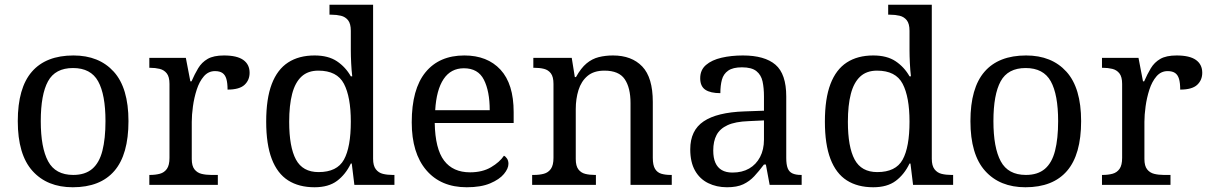

<svg xmlns="http://www.w3.org/2000/svg" viewBox="-20 -780 5107 810"><path d="M287 10Q179 10 117 -59Q55 -128 55 -269Q55 -409 114.5 -477.5Q174 -546 290 -546Q398 -546 460 -477.5Q522 -409 522 -269Q522 -128 462.5 -59Q403 10 287 10ZM289 -42Q339 -42 369 -67.5Q399 -93 412 -144Q425 -195 425 -269Q425 -381 394 -437Q363 -493 288 -493Q213 -493 182.5 -437Q152 -381 152 -269Q152 -157 183 -99.5Q214 -42 289 -42Z M610 0V-42H613Q636 -42 654.5 -47Q673 -52 684 -67.5Q695 -83 695 -114V-426Q695 -456 683.5 -470.5Q672 -485 653.5 -489.5Q635 -494 613 -494H610V-536H764L783 -437H788Q801 -467 816 -492Q831 -517 856 -531.5Q881 -546 925 -546Q980 -546 1006.5 -527Q1033 -508 1033 -473Q1033 -442 1011.5 -422Q990 -402 940 -402Q940 -430 935 -447Q930 -464 918.5 -472Q907 -480 887 -480Q859 -480 840 -458Q821 -436 810 -402Q799 -368 794 -331.5Q789 -295 789 -266V-109Q789 -80 800.5 -65.5Q812 -51 830.5 -46.5Q849 -42 871 -42H899V0Z M1307 10Q1241 10 1195.5 -19Q1150 -48 1126.5 -109.5Q1103 -171 1103 -267Q1103 -364 1126.5 -425.5Q1150 -487 1195.5 -516.5Q1241 -546 1307 -546Q1365 -546 1401.5 -521.5Q1438 -497 1460 -458H1466Q1463 -483 1461.5 -513.5Q1460 -544 1460 -568V-650Q1460 -680 1448.5 -694.5Q1437 -709 1418.5 -713.5Q1400 -718 1378 -718H1370V-760H1554V-110Q1554 -81 1565.5 -66Q1577 -51 1595.5 -46.5Q1614 -42 1636 -42H1644V0H1475L1464 -90H1460Q1438 -44 1402 -17Q1366 10 1307 10ZM1324 -54Q1402 -54 1431 -106.5Q1460 -159 1460 -267Q1460 -371 1431 -426.5Q1402 -482 1323 -482Q1279 -482 1252 -457Q1225 -432 1212.5 -384Q1200 -336 1200 -266Q1200 -160 1228.5 -107Q1257 -54 1324 -54Z M1949 10Q1840 10 1778.5 -62Q1717 -134 1717 -264Q1717 -404 1775 -475Q1833 -546 1939 -546Q2036 -546 2091.5 -486Q2147 -426 2147 -307V-261H1814Q1816 -152 1853.5 -102.5Q1891 -53 1963 -53Q2015 -53 2051.5 -74.5Q2088 -96 2106 -123Q2113 -120 2119 -111Q2125 -102 2125 -89Q2125 -69 2106 -46Q2087 -23 2048 -6.5Q2009 10 1949 10ZM2046 -315Q2046 -395 2021.5 -443.5Q1997 -492 1937 -492Q1882 -492 1851.5 -446.5Q1821 -401 1816 -315Z M2225 0V-42H2233Q2256 -42 2274.5 -47Q2293 -52 2304 -67.5Q2315 -83 2315 -114V-426Q2315 -456 2304 -470.5Q2293 -485 2275 -489.5Q2257 -494 2235 -494H2230V-536H2392L2405 -455H2410Q2431 -493 2454.5 -512.5Q2478 -532 2506 -539Q2534 -546 2566 -546Q2645 -546 2689.5 -499.5Q2734 -453 2734 -350V-114Q2734 -83 2743.5 -67.5Q2753 -52 2770 -47Q2787 -42 2809 -42H2814V0H2640V-345Q2640 -410 2615.5 -446Q2591 -482 2530 -482Q2485 -482 2458.5 -459.5Q2432 -437 2420.5 -400Q2409 -363 2409 -320V-109Q2409 -80 2420 -65.5Q2431 -51 2449 -46.5Q2467 -42 2489 -42H2494V0Z M3047 10Q3003 10 2967.5 -7.5Q2932 -25 2912 -60.5Q2892 -96 2892 -150Q2892 -230 2948.5 -268Q3005 -306 3120 -310L3203 -313V-373Q3203 -409 3197 -436.5Q3191 -464 3171 -480Q3151 -496 3110 -496Q3072 -496 3052 -482Q3032 -468 3025.5 -443.5Q3019 -419 3019 -387Q2977 -387 2955.5 -401.5Q2934 -416 2934 -450Q2934 -485 2958.5 -506Q2983 -527 3024 -536.5Q3065 -546 3114 -546Q3206 -546 3251.5 -507Q3297 -468 3297 -373V-114Q3297 -86 3303 -70.5Q3309 -55 3323 -48.5Q3337 -42 3359 -42H3362V0H3227L3211 -86H3203Q3182 -58 3162 -36.5Q3142 -15 3115.5 -2.5Q3089 10 3047 10ZM3070 -52Q3111 -52 3140.5 -69Q3170 -86 3186.5 -117.5Q3203 -149 3203 -191V-272L3139 -269Q3082 -267 3049.5 -252Q3017 -237 3003 -210.5Q2989 -184 2989 -145Q2989 -114 2998 -93.5Q3007 -73 3025 -62.5Q3043 -52 3070 -52Z M3664 10Q3598 10 3552.5 -19Q3507 -48 3483.5 -109.5Q3460 -171 3460 -267Q3460 -364 3483.5 -425.5Q3507 -487 3552.5 -516.5Q3598 -546 3664 -546Q3722 -546 3758.5 -521.5Q3795 -497 3817 -458H3823Q3820 -483 3818.5 -513.5Q3817 -544 3817 -568V-650Q3817 -680 3805.5 -694.5Q3794 -709 3775.5 -713.5Q3757 -718 3735 -718H3727V-760H3911V-110Q3911 -81 3922.5 -66Q3934 -51 3952.5 -46.5Q3971 -42 3993 -42H4001V0H3832L3821 -90H3817Q3795 -44 3759 -17Q3723 10 3664 10ZM3681 -54Q3759 -54 3788 -106.5Q3817 -159 3817 -267Q3817 -371 3788 -426.5Q3759 -482 3680 -482Q3636 -482 3609 -457Q3582 -432 3569.5 -384Q3557 -336 3557 -266Q3557 -160 3585.5 -107Q3614 -54 3681 -54Z M4306 10Q4198 10 4136 -59Q4074 -128 4074 -269Q4074 -409 4133.5 -477.5Q4193 -546 4309 -546Q4417 -546 4479 -477.5Q4541 -409 4541 -269Q4541 -128 4481.5 -59Q4422 10 4306 10ZM4308 -42Q4358 -42 4388 -67.5Q4418 -93 4431 -144Q4444 -195 4444 -269Q4444 -381 4413 -437Q4382 -493 4307 -493Q4232 -493 4201.5 -437Q4171 -381 4171 -269Q4171 -157 4202 -99.5Q4233 -42 4308 -42Z M4629 0V-42H4632Q4655 -42 4673.5 -47Q4692 -52 4703 -67.5Q4714 -83 4714 -114V-426Q4714 -456 4702.5 -470.5Q4691 -485 4672.5 -489.5Q4654 -494 4632 -494H4629V-536H4783L4802 -437H4807Q4820 -467 4835 -492Q4850 -517 4875 -531.5Q4900 -546 4944 -546Q4999 -546 5025.5 -527Q5052 -508 5052 -473Q5052 -442 5030.5 -422Q5009 -402 4959 -402Q4959 -430 4954 -447Q4949 -464 4937.5 -472Q4926 -480 4906 -480Q4878 -480 4859 -458Q4840 -436 4829 -402Q4818 -368 4813 -331.5Q4808 -295 4808 -266V-109Q4808 -80 4819.5 -65.5Q4831 -51 4849.5 -46.5Q4868 -42 4890 -42H4918V0Z"/></svg>

Font: Noto Serif Thai
Style: Regular
Weight: 400
Designer: Monotype Design Team
Foundry: Monotype Imaging Inc.
Version: Version 2.001